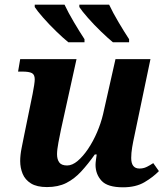

<svg xmlns="http://www.w3.org/2000/svg" viewBox="-20 -788 713 818"><path d="M504 10Q438 10 412.5 -18Q387 -46 387 -86Q387 -94 389 -108.5Q391 -123 392 -130H384Q355 -89 326 -57.5Q297 -26 262.5 -8.5Q228 9 180 9Q137 9 112 -6.5Q87 -22 76.5 -47.5Q66 -73 66 -102Q66 -127 72 -157Q78 -187 83 -212L119 -388Q123 -408 125.5 -425Q128 -442 128 -450Q128 -470 116 -476.5Q104 -483 75 -483H57L66 -536H306L240 -237Q235 -213 229 -181.5Q223 -150 223 -131Q223 -109 232.5 -96Q242 -83 266 -83Q288 -83 311 -102.5Q334 -122 355.5 -154Q377 -186 393.5 -224.5Q410 -263 419 -301L472 -536H621L553 -211Q547 -184 543 -160Q539 -136 539 -115Q539 -70 574 -70Q590 -70 603 -76Q616 -82 633 -93L657 -59Q633 -34 596 -12Q559 10 504 10ZM461 -608Q439 -626 409.5 -654.5Q380 -683 354.5 -712Q329 -741 318 -758V-768H445Q461 -734 485 -693.5Q509 -653 530 -621V-608ZM271 -608Q249 -626 219.5 -654.5Q190 -683 164.5 -712Q139 -741 128 -758V-768H255Q271 -734 295 -693.5Q319 -653 340 -621V-608Z"/></svg>

Font: Noto Serif
Style: Bold Italic
Weight: 700
Italic angle: -12°
Designer: Monotype Design Team
Foundry: Monotype Imaging Inc.
Version: Version 2.013